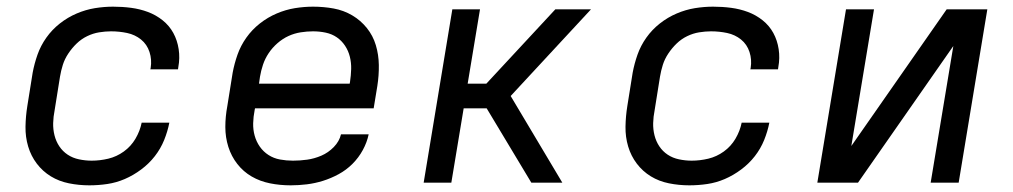

<svg xmlns="http://www.w3.org/2000/svg" viewBox="-20 -548 3040 576"><path d="M248 8Q217 8 187 2Q157 -4 132.5 -19Q108 -34 90.5 -57Q73 -80 64.5 -108.5Q56 -137 56.5 -168Q57 -199 62 -230L78 -330Q83 -357 92.5 -384Q102 -411 119 -435Q136 -459 159.5 -477.5Q183 -496 210 -507.5Q237 -519 264.5 -523.5Q292 -528 319 -528Q347 -528 373.5 -524.5Q400 -521 424 -512Q448 -503 468 -487Q488 -471 500 -449Q512 -427 516 -400.5Q520 -374 515 -347L514 -340H431L432 -344Q436 -369 428.5 -392Q421 -415 403 -429.5Q385 -444 361.5 -449Q338 -454 313 -454Q296 -454 277.5 -451Q259 -448 241.5 -439.5Q224 -431 210 -417.5Q196 -404 185 -387.5Q174 -371 168.5 -353.5Q163 -336 160 -318L144 -218Q140 -198 139.5 -179Q139 -160 143.5 -142Q148 -124 158 -109Q168 -94 183 -84Q198 -74 217 -70Q236 -66 255 -66Q280 -66 305 -72Q330 -78 351.5 -93.5Q373 -109 386.5 -132Q400 -155 405 -180H488Q483 -154 472.5 -128Q462 -102 444.5 -79.5Q427 -57 403.5 -39.5Q380 -22 354.5 -11Q329 0 302 4Q275 8 248 8Z M852 8Q820 8 790 2Q760 -4 735 -18.5Q710 -33 692 -56Q674 -79 665 -107.5Q656 -136 656 -167Q656 -198 662 -230L678 -330Q683 -357 692.5 -384Q702 -411 719 -435Q736 -459 759.5 -477.5Q783 -496 810 -507.5Q837 -519 864.5 -523.5Q892 -528 919 -528Q951 -528 981 -522.5Q1011 -517 1036.5 -502Q1062 -487 1080.5 -464Q1099 -441 1107.5 -412.5Q1116 -384 1116.5 -353Q1117 -322 1112 -290L1101 -223H745L744 -218Q740 -198 739.5 -178.5Q739 -159 744 -141Q749 -123 759.5 -108Q770 -93 785.5 -83Q801 -73 820 -69.5Q839 -66 859 -66Q880 -66 901.5 -69Q923 -72 944 -81Q965 -90 981.5 -107Q998 -124 1003 -145H1086Q1081 -121 1068.5 -98Q1056 -75 1037.5 -56.5Q1019 -38 996 -25.5Q973 -13 949 -5.5Q925 2 900.5 5Q876 8 852 8ZM757 -297H1029L1030 -302Q1033 -322 1033.5 -341Q1034 -360 1029.5 -378Q1025 -396 1015 -411Q1005 -426 990.5 -436Q976 -446 957.5 -450Q939 -454 919 -454Q901 -454 882 -451Q863 -448 845.5 -440Q828 -432 812.5 -418.5Q797 -405 786 -388.5Q775 -372 769 -354Q763 -336 760 -318Z M1574 0 1440 -223H1371L1334 0H1251L1337 -520H1420L1383 -297H1439L1646 -520H1753L1512 -260L1667 0Z M2048 8Q2017 8 1987 2Q1957 -4 1932.5 -19Q1908 -34 1890.5 -57Q1873 -80 1864.5 -108.5Q1856 -137 1856.5 -168Q1857 -199 1862 -230L1878 -330Q1883 -357 1892.5 -384Q1902 -411 1919 -435Q1936 -459 1959.5 -477.5Q1983 -496 2010 -507.5Q2037 -519 2064.5 -523.5Q2092 -528 2119 -528Q2147 -528 2173.5 -524.5Q2200 -521 2224 -512Q2248 -503 2268 -487Q2288 -471 2300 -449Q2312 -427 2316 -400.5Q2320 -374 2315 -347L2314 -340H2231L2232 -344Q2236 -369 2228.5 -392Q2221 -415 2203 -429.5Q2185 -444 2161.5 -449Q2138 -454 2113 -454Q2096 -454 2077.5 -451Q2059 -448 2041.5 -439.5Q2024 -431 2010 -417.5Q1996 -404 1985 -387.5Q1974 -371 1968.5 -353.5Q1963 -336 1960 -318L1944 -218Q1940 -198 1939.5 -179Q1939 -160 1943.5 -142Q1948 -124 1958 -109Q1968 -94 1983 -84Q1998 -74 2017 -70Q2036 -66 2055 -66Q2080 -66 2105 -72Q2130 -78 2151.5 -93.5Q2173 -109 2186.5 -132Q2200 -155 2205 -180H2288Q2283 -154 2272.5 -128Q2262 -102 2244.5 -79.5Q2227 -57 2203.5 -39.5Q2180 -22 2154.5 -11Q2129 0 2102 4Q2075 8 2048 8Z M2432 0 2518 -520H2602L2534 -110L2820 -520H2942L2856 0H2772L2840 -410L2554 0Z"/></svg>

Font: Iosevka Aile Oblique
Style: Regular
Weight: 400
Italic angle: -9°
Designer: Belleve Invis
Foundry: Belleve Invis
Version: Version 31.1.0; ttfautohint (v1.8.4)